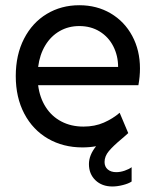

<svg xmlns="http://www.w3.org/2000/svg" viewBox="-20 -545 588 720"><path d="M39.1 -259.8Q39.1 -339.4 70.1 -399.7Q101.1 -460 155.3 -492.7Q209.5 -525.4 277.3 -525.4Q343.3 -525.4 395 -494.9Q446.8 -464.4 475.8 -410.4Q504.9 -356.4 504.9 -288.1Q504.9 -257.8 499 -225.6H123Q128.9 -178.7 151.4 -143.6Q173.8 -108.4 210.2 -89.4Q246.6 -70.3 293 -70.3Q335.4 -70.3 369.4 -85.2Q403.3 -100.1 428.7 -122.1L460.9 -45.9Q455.1 -40 448.7 -34.9Q442.4 -29.8 436.5 -24.4Q404.3 2.4 388.2 21.7Q372.1 41 372.1 62.5Q372.1 80.1 384 90.3Q396 100.6 416 100.6Q431.2 100.6 447.5 95Q463.9 89.4 473.6 82V135.7Q461.9 143.6 440.9 148.9Q419.9 154.3 401.4 154.3Q362.3 154.3 337.9 130.9Q313.5 107.4 313.5 70.3Q313.5 36.6 340.3 3.4Q315.4 7.8 289.1 7.8Q216.8 7.8 159.9 -25.1Q103 -58.1 71 -118.9Q39.1 -179.7 39.1 -259.8ZM422.9 -293.9Q422.9 -335.9 405 -371.1Q387.2 -406.2 354 -426.8Q320.8 -447.3 277.3 -447.3Q236.8 -447.3 203.9 -428.5Q170.9 -409.7 149.9 -375Q128.9 -340.3 123 -293.9Z"/></svg>

Font: Reddit Sans Chocolate
Style: Regular
Weight: 400
Designer: Stephen Hutchings
Foundry: Reddit
Version: Version 1.013